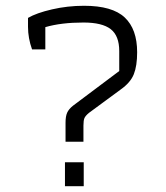

<svg xmlns="http://www.w3.org/2000/svg" viewBox="-20 -645 575 665"><path d="M207 -220Q207 -242 212.5 -254.5Q218 -267 233 -279L393 -399V-468Q393 -521 363.5 -544Q334 -567 269 -567Q192 -567 137 -551V-474H91Q77 -513 77 -552V-583Q106 -600 160 -612.5Q214 -625 271 -625Q369 -625 412 -584.5Q455 -544 455 -464Q455 -417 443.5 -388Q432 -359 398 -335L288 -254Q276 -244 272.5 -236Q269 -228 269 -210V-154H207ZM205 -83H270V0H205Z"/></svg>

Font: Athiti
Style: Regular
Weight: 400
Designer: CadsonDemak Team
Foundry: CadsonDemak
Version: Version 1.032